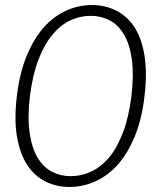

<svg xmlns="http://www.w3.org/2000/svg" viewBox="-20 -737 617 764"><path d="M555 -354Q544 -261 516 -193.5Q488 -126 448 -81Q408 -37 358.5 -15Q309 7 257 7Q204 7 160.5 -15Q117 -37 88 -81Q59 -126 47.5 -193.5Q36 -261 47 -354Q58 -447 86.5 -515.5Q115 -584 155 -629Q195 -673 244 -695Q293 -717 346 -717Q398 -717 442 -695Q486 -673 515 -629Q544 -584 555 -515.5Q566 -447 555 -354ZM503 -354Q513 -440 504.5 -501Q496 -562 473 -600Q450 -639 415.5 -656.5Q381 -674 341 -674Q300 -674 261 -656.5Q222 -639 190 -600Q157 -562 133.5 -501Q110 -440 99 -354Q89 -268 98 -207.5Q107 -147 130 -109Q153 -71 187 -53.5Q221 -36 262 -36Q302 -36 341 -53.5Q380 -71 413 -109Q445 -147 468.5 -207.5Q492 -268 503 -354Z"/></svg>

Font: Aleo Light
Style: Italic
Weight: 300
Italic angle: -7°
Designer: Alessio Laiso
Foundry: Alessio Laiso
Version: Version 2.001;gftools[0.9.29]